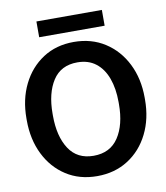

<svg xmlns="http://www.w3.org/2000/svg" viewBox="-94 -942 894 1031"><g transform="rotate(-10 353.0 -426.5)"><path d="M353 10.3Q256.8 10.3 184.6 -36.4Q112.3 -83 72 -164.6Q31.7 -246.1 31.7 -350.1V-360.8Q31.7 -464.4 72 -545.9Q112.3 -627.4 184.3 -674.3Q256.3 -721.2 352.5 -721.2Q448.7 -721.2 521.7 -674.3Q594.7 -627.4 635.5 -545.9Q676.3 -464.4 676.3 -360.8V-350.1Q676.3 -246.1 635.7 -164.6Q595.2 -83 522.2 -36.4Q449.2 10.3 353 10.3ZM353 -100.6Q443.4 -100.6 488.8 -169.2Q534.2 -237.8 534.2 -350.1V-361.8Q534.2 -435.5 513.7 -491.5Q493.2 -547.4 452.9 -578.6Q412.6 -609.9 352.5 -609.9Q262.7 -609.9 218.5 -541.5Q174.3 -473.1 174.3 -361.8V-350.1Q174.3 -237.8 219 -169.2Q263.7 -100.6 353 -100.6ZM174.8 -778.3V-864.3H531.7V-778.3Z"/></g></svg>

Font: Roboto Slab
Style: Bold
Weight: 700
Designer: Google
Version: Version 2.000; ttfautohint (v1.8.1.43-b0c9)